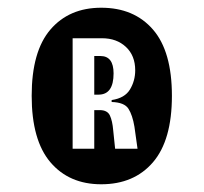

<svg xmlns="http://www.w3.org/2000/svg" viewBox="-20 -692 528 497"><path d="M242 -215Q159 -215 110.5 -272Q62 -329 62 -444Q62 -559 110.5 -615.5Q159 -672 242 -672Q327 -672 376 -615.5Q425 -559 425 -444Q425 -329 376 -272Q327 -215 242 -215ZM168 -307H224V-407H238Q258 -407 264.5 -393Q271 -379 273 -355L278 -307H336L328 -364Q323 -394 312.5 -410.5Q302 -427 269 -428V-433Q303 -438 316.5 -460.5Q330 -483 330 -510Q330 -548 306 -570.5Q282 -593 244 -593H168ZM224 -447V-547H240Q274 -547 274 -502Q274 -447 235 -447Z"/></svg>

Font: Bricolage Grotesque 10pt Condensed
Style: Regular
Weight: 400
Width: 3
Designer: Mathieu Triay
Foundry: Atelier Triay
Version: Version 1.000; ttfautohint (v1.8.4.7-5d5b);gftools[0.9.29]